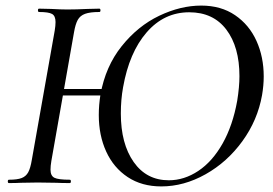

<svg xmlns="http://www.w3.org/2000/svg" viewBox="-20 -656 980 688"><path d="M177 -337H378L374 -314H172ZM179 -577Q179 -599 166.5 -606Q154 -613 120 -613Q116 -613 116 -619Q116 -625 120 -625L163 -624Q199 -622 221 -622Q252 -622 294 -624L336 -625Q340 -625 340 -619Q340 -613 336 -613Q303 -613 285 -606.5Q267 -600 258.5 -584.5Q250 -569 245 -539L164 -79Q161 -61 161 -48Q161 -26 175 -19Q189 -12 230 -12Q234 -12 234 -6Q234 0 230 0Q200 0 183 -1L115 -2L54 -1Q38 0 12 0Q8 0 8 -6Q8 -12 12 -12Q42 -12 57.5 -18Q73 -24 81 -38.5Q89 -53 94 -83L176 -546Q179 -564 179 -577ZM334 -244Q334 -280 340 -317Q358 -418 416 -490.5Q474 -563 550.5 -599.5Q627 -636 701 -636Q772 -636 822.5 -601.5Q873 -567 899 -509.5Q925 -452 925 -382Q925 -350 919 -315Q903 -225 848.5 -150Q794 -75 716.5 -31.5Q639 12 558 12Q488 12 437.5 -21.5Q387 -55 360.5 -113Q334 -171 334 -244ZM830 -295Q838 -345 838 -383Q838 -488 791 -550Q744 -612 658 -612Q568 -612 505.5 -540Q443 -468 421 -343Q413 -299 413 -249Q413 -141 459 -75.5Q505 -10 585 -10Q640 -10 690.5 -43.5Q741 -77 777.5 -141.5Q814 -206 830 -295Z"/></svg>

Font: Cormorant Garamond Medium
Style: Italic
Weight: 500
Italic angle: -10°
Designer: Christian Thalmann (Catharsis Fonts)
Foundry: Catharsis Fonts
Version: Version 4.000